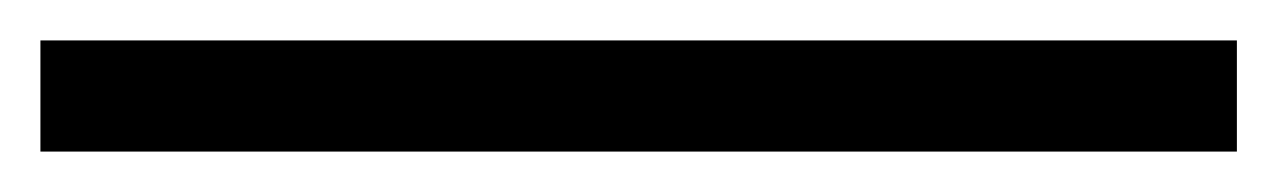

<svg xmlns="http://www.w3.org/2000/svg" viewBox="-26 0 632 95"><path d="M-6 75H586V20H-6Z"/></svg>

Font: Noto Serif CJK JP SemiBold
Style: Regular
Weight: 600
Designer: Ryoko NISHIZUKA 西塚涼子 (kana & ideographs); Frank Grießhammer (Latin, Greek & Cyrillic); Wenlong ZHANG 张文龙 (bopomofo); San
Foundry: Adobe
Version: Version 2.001;hotconv 1.1.0;makeotfexe 2.6.0